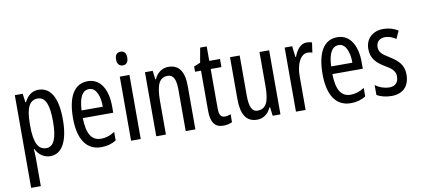

<svg xmlns="http://www.w3.org/2000/svg" viewBox="-83 -1042 3477 1585"><g transform="rotate(-10 1655.5 -249.5)"><path d="M263 -547C215 -547 175 -522 146 -464H141L131 -537H65V240H146V0C146 -20 144 -44 142 -72H146C171 -20 216 10 268 10C366 10 421 -92 421 -269C421 -454 366 -547 263 -547ZM245 -477C312 -477 338 -407 338 -268C338 -127 308 -61 246 -61C178 -61 146 -124 146 -265V-285C146 -417 178 -477 245 -477Z M677 -546C564 -546 505 -447 505 -265C505 -109 558 10 695 10C741 10 782 -1 820 -24V-96C780 -70 743 -59 704 -59C625 -59 587 -123 585 -253H840V-309C840 -442 787 -546 677 -546ZM677 -480C737 -480 764 -405 764 -317H586C591 -428 622 -480 677 -480Z M987 -739C956 -739 939 -719 939 -681C939 -645 957 -624 987 -624C1017 -624 1033 -645 1033 -681C1033 -718 1018 -739 987 -739ZM1026 -537H945V0H1026Z M1353 -547C1302 -547 1258 -517 1235 -464H1230L1221 -537H1156V0H1237V-279C1237 -417 1265 -475 1335 -475C1383 -475 1403 -432 1403 -348V0H1484V-364C1484 -488 1439 -547 1353 -547Z M1744 -62C1705 -62 1695 -89 1695 -143V-469H1785V-537H1695V-658H1640L1618 -535L1564 -513V-469H1614V-133C1614 -37 1646 10 1717 10C1747 10 1771 4 1792 -6V-72C1776 -66 1760 -62 1744 -62Z M2197 -537H2116V-251C2116 -123 2090 -63 2016 -63C1971 -63 1950 -107 1950 -202V-537H1869V-187C1869 -67 1904 10 2001 10C2052 10 2094 -19 2117 -72H2123L2132 0H2197Z M2511 -547C2464 -547 2429 -507 2406 -445H2401L2390 -537H2327V0H2408V-280C2407 -385 2448 -463 2505 -463C2520 -463 2533 -461 2545 -456L2557 -540C2541 -545 2526 -547 2511 -547Z M2769 -546C2656 -546 2597 -447 2597 -265C2597 -109 2650 10 2787 10C2833 10 2874 -1 2912 -24V-96C2872 -70 2835 -59 2796 -59C2717 -59 2679 -123 2677 -253H2932V-309C2932 -442 2879 -546 2769 -546ZM2769 -480C2829 -480 2856 -405 2856 -317H2678C2683 -428 2714 -480 2769 -480Z M3279 -144C3279 -226 3234 -265 3168 -307C3105 -345 3083 -365 3083 -408C3083 -450 3111 -478 3156 -478C3189 -478 3220 -466 3248 -447L3278 -512C3241 -535 3201 -547 3155 -547C3066 -547 3005 -491 3005 -406C3005 -323 3050 -283 3117 -242C3177 -208 3199 -183 3199 -141C3199 -92 3171 -63 3124 -63C3080 -63 3034 -80 3005 -104V-20C3035 -3 3077 10 3127 10C3223 10 3279 -45 3279 -144Z"/></g></svg>

Font: Noto Sans Devanagari ExtraCondensed
Style: Regular
Weight: 400
Width: 2
Designer: Jelle Bosma - Monotype Design Team
Foundry: Monotype Imaging Inc.
Version: Version 2.004